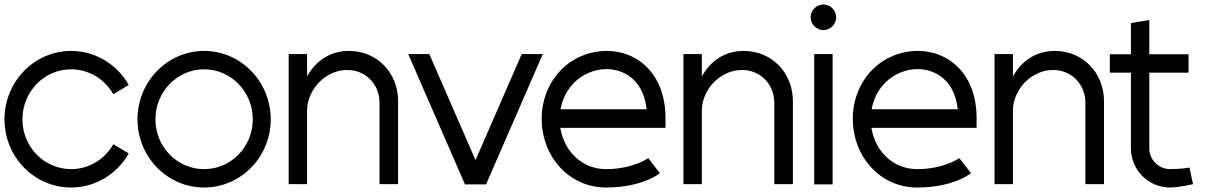

<svg xmlns="http://www.w3.org/2000/svg" viewBox="-25 -821 5419 856"><path d="M549 -442C496 -536 398 -594 292 -594C128 -594 -5 -457 -5 -289C-5 -121 128 15 292 15C398 15 496 -43 549 -137L480 -178C441 -109 370 -67 292 -67C172 -67 75 -166 75 -289C75 -412 172 -512 292 -512C370 -512 441 -470 480 -401Z M885 -512C1005 -512 1102 -412 1102 -289C1102 -166 1005 -67 885 -67C765 -67 668 -166 668 -289C668 -412 765 -512 885 -512ZM885 -594C721 -594 588 -457 588 -289C588 -121 721 15 885 15C1049 15 1182 -121 1182 -289C1182 -457 1049 -594 885 -594Z M1344 -480V-580H1262V0H1344V-329C1344 -353 1350 -377 1360 -399C1389 -463 1453 -509 1523 -509C1603 -509 1663 -449 1667 -370V0H1750V-368C1751 -495 1657 -594 1531 -594C1446 -594 1382 -549 1344 -480Z M2095 -107 1889 -580H1795L2048 1H2142L2395 -580H2301Z M2858 -334H2474C2482 -378 2502 -419 2533 -451C2573 -491 2626 -513 2679 -513C2714 -513 2748 -503 2777 -484C2820 -456 2850 -406 2858 -334ZM2475 -508C2420 -451 2390 -373 2390 -292C2390 -122 2513 15 2677 15C2841 15 2917 -49 2917 -49L2865 -116C2865 -116 2797 -67 2677 -67C2570 -67 2490 -146 2473 -251H2942V-301C2940 -426 2889 -507 2822 -552C2780 -580 2730 -594 2680 -594C2606 -594 2530 -565 2475 -508Z M3104 -480V-580H3022V0H3104V-329C3104 -353 3110 -377 3120 -399C3149 -463 3213 -509 3283 -509C3363 -509 3423 -449 3427 -370V0H3510V-368C3511 -495 3417 -594 3291 -594C3206 -594 3142 -549 3104 -480Z M3687 -580H3605V1H3687ZM3646 -801C3615 -801 3589 -775 3589 -744C3589 -713 3615 -687 3646 -687C3677 -687 3703 -713 3703 -744C3703 -775 3677 -801 3646 -801Z M4245 -334H3861C3869 -378 3889 -419 3920 -451C3960 -491 4013 -513 4066 -513C4101 -513 4135 -503 4164 -484C4207 -456 4237 -406 4245 -334ZM3862 -508C3807 -451 3777 -373 3777 -292C3777 -122 3900 15 4064 15C4228 15 4304 -49 4304 -49L4252 -116C4252 -116 4184 -67 4064 -67C3957 -67 3877 -146 3860 -251H4329V-301C4327 -426 4276 -507 4209 -552C4167 -580 4117 -594 4067 -594C3993 -594 3917 -565 3862 -508Z M4491 -480V-580H4409V0H4491V-329C4491 -353 4497 -377 4507 -399C4536 -463 4600 -509 4670 -509C4750 -509 4810 -449 4814 -370V0H4897V-368C4898 -495 4804 -594 4678 -594C4593 -594 4529 -549 4491 -480Z M5099 -579V-732L5017 -718V-579H4923V-497H5017V-160C5017 -63 5095 15 5192 15C5231 15 5294 0 5294 0L5278 -74C5278 -74 5243 -67 5192 -67C5141 -67 5099 -108 5099 -159V-497H5274V-579Z"/></svg>

Font: MintSans
Style: Regular
Weight: 400
Version: Version 2.0